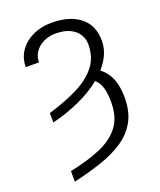

<svg xmlns="http://www.w3.org/2000/svg" viewBox="-167 -825 952 1141"><g transform="rotate(-20 309.0 -254.5)"><path d="M105.5 -160.9V-220.5Q212.7 -252.8 292.3 -292.6Q371.8 -332.4 416 -388.8Q460.2 -445.3 460.2 -527Q460.2 -560 443 -588.8Q425.8 -617.5 389.7 -635.5Q353.7 -653.4 296.9 -653.4Q256.4 -653.4 222.3 -637.1Q188.2 -620.7 168 -592Q147.7 -563.2 147.7 -525.9H64.3Q64.6 -585.2 95.9 -629.3Q127.1 -673.3 180 -697.6Q233 -721.9 296.9 -721.9Q410.5 -721.9 476.9 -669.7Q543.3 -617.5 543 -518.5Q543 -474.4 524.7 -433.4Q506.4 -392.4 473.4 -355.5Q513.5 -326 534.1 -277.9Q554.7 -229.8 555 -156.2Q555 -67.8 521.5 -6.9Q487.9 54 427.4 94.8Q366.8 135.7 284.8 163.4Q202.8 191.1 105.5 213.1V146.3Q219.5 122.9 301.1 87.9Q382.8 52.9 426.5 -5.3Q470.2 -63.6 470.2 -156.6Q470.2 -212 459.5 -248.6Q448.9 -285.2 422.9 -307.5Q362.9 -258.5 280.9 -221.1Q198.9 -183.6 105.5 -160.9Z"/></g></svg>

Font: Inter UI Light
Style: Regular
Weight: 300
Designer: Rasmus Andersson
Foundry: rsms
Version: 3.2;8d6f07862